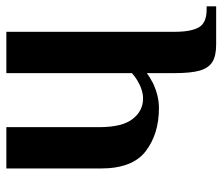

<svg xmlns="http://www.w3.org/2000/svg" viewBox="-88 -632 700 604"><g transform="rotate(90 262.0 -330.0)"><path d="M60 -530Q60 -581 46 -605.5Q32 -630 -10 -630H-20V-660H100Q136 -660 155 -648Q174 -636 182 -608.5Q190 -581 190 -530V-442Q199 -449 221 -461Q261 -480 300 -480Q381 -480 435.5 -438.5Q490 -397 490 -297V0H360V-292Q360 -364 334.5 -397Q309 -430 270 -430Q243 -430 213 -412Q201 -405 190 -395V0H60Z"/></g></svg>

Font: Philosopher
Style: Bold
Weight: 700
Designer: Jovanny Lemonad
Foundry: Jovanny Lemonad
Version: Version 2.000